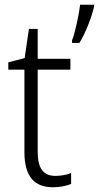

<svg xmlns="http://www.w3.org/2000/svg" viewBox="-20 -780 417 810"><path d="M377 -752V-760H318C314 -722 296 -638 284 -610V-599H315C341 -640 367 -709 377 -752ZM214 -38C160 -38 139 -73 139 -141V-486H277V-532H139V-658H102L84 -535L15 -517V-486H83V-139C83 -36 124 10 204 10C234 10 260 4 280 -4V-50C263 -43 239 -38 214 -38Z"/></svg>

Font: Noto Sans SemiCondensed Light
Style: Regular
Weight: 300
Width: 4
Designer: Monotype Design Team
Foundry: Monotype Imaging Inc.
Version: Version 2.013